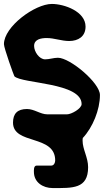

<svg xmlns="http://www.w3.org/2000/svg" viewBox="-33 -667 542 974"><path d="M139 205C139 258 185 287 234 287C335 287 414 292 414 181C414 132 386 90 386 47C386 45 386 35 387 33C437 -20 474 -110 474 -185C474 -247 322 -374 261 -374C239 -374 218 -366 196 -366C166 -366 140 -405 140 -434C140 -469 178 -474 204 -474C243 -474 278 -459 318 -459C364 -459 401 -482 401 -532C401 -609 293 -647 230 -647C144 -647 -13 -532 -13 -443C-13 -423 38 -282 40 -280C78 -242 381 -249 381 -139C381 -116 329 -87 307 -87H207C172 -87 141 -114 104 -114C56 -114 33 -91 33 -45C33 69 247 14 247 147C247 158 241 173 227 173H153C137 173 139 198 139 205Z"/></svg>

Font: Charger
Style: Overspray
Weight: 400
Designer: Jasper
Foundry: Cannot Into Space Fonts
Version: Version 0.980